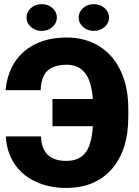

<svg xmlns="http://www.w3.org/2000/svg" viewBox="-20 -903 676 933"><path d="M179.2 -240.2Q183.1 -121.1 302.2 -121.1Q363.3 -121.1 394.3 -159.7Q425.3 -198.2 431.2 -289.6H234.9V-421.9H431.2Q424.3 -509.8 392.6 -549.1Q360.8 -588.4 304.7 -588.4Q241.7 -588.4 210.7 -559.3Q179.7 -530.3 177.7 -464.8H7.3Q18.1 -584.5 96.7 -652.6Q175.3 -720.7 304.7 -720.7Q393.6 -720.7 461.7 -678.7Q529.8 -636.7 566.7 -557.9Q603.5 -479 603.5 -374V-335.4Q603.5 -172.4 522.9 -81.1Q442.4 10.3 302.2 10.3Q217.8 10.3 152.1 -20.8Q86.4 -51.8 49.3 -108.6Q12.2 -165.5 8.3 -240.2ZM108.9 -817.9Q108.9 -844.7 130.1 -863.8Q151.4 -882.8 182.6 -882.8Q213.9 -882.8 235.1 -863.8Q256.3 -844.7 256.3 -817.9Q256.3 -791 235.1 -772Q213.9 -752.9 182.6 -752.9Q151.4 -752.9 130.1 -772Q108.9 -791 108.9 -817.9ZM362.3 -817.9Q362.3 -844.7 383.5 -863.8Q404.8 -882.8 436 -882.8Q467.3 -882.8 488.5 -863.8Q509.8 -844.7 509.8 -817.9Q509.8 -791 488.5 -772Q467.3 -752.9 436 -752.9Q404.8 -752.9 383.5 -772Q362.3 -791 362.3 -817.9Z"/></svg>

Font: Roboto Black
Style: Regular
Weight: 900
Designer: Google
Version: Version 2.134; 2016